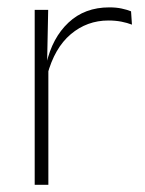

<svg xmlns="http://www.w3.org/2000/svg" viewBox="-20 -514 404 534"><path d="M111.5 -305.5 99 -333.5 109 -337Q125.5 -409 170.5 -451.2Q215.5 -493.5 284 -493.5Q303.5 -493.5 318.5 -490.2Q333.5 -487 344.5 -482.5L347 -445.5Q334 -450.5 317.5 -453.8Q301 -457 281.5 -457Q222 -457 176.8 -418.8Q131.5 -380.5 111.5 -305.5ZM76.5 0V-486.5H114L111 -338L114.5 -334.5V0Z"/></svg>

Font: Anek Bangla
Style: Extra-light
Weight: 200
Designer: Sulekha Rajkumar (Bangla), Yesha Goshar (Latin)
Foundry: Ek Type
Version: Version 1.002;March 21, 2022;FontCreator 13.0.0.2683 64-bit